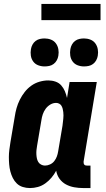

<svg xmlns="http://www.w3.org/2000/svg" viewBox="-20 -946 540 974"><path d="M132 8Q113 8 95.5 2.5Q78 -3 65.5 -15Q53 -27 45 -43Q37 -59 32.5 -76.5Q28 -94 26.5 -112.5Q25 -131 25 -149.5Q25 -168 27.5 -187Q30 -206 33 -225L55 -355Q58 -376 64 -397.5Q70 -419 80.5 -440Q91 -461 105.5 -479.5Q120 -498 139 -511.5Q158 -525 180.5 -531.5Q203 -538 225 -538Q244 -538 261.5 -532Q279 -526 290.5 -513Q302 -500 309 -483.5Q316 -467 320 -449L333 -530H471L404 -126Q404 -122 404.5 -118Q405 -114 407.5 -111Q410 -108 413.5 -107Q417 -106 421 -106H439V8H403Q379 8 356.5 4Q334 0 314.5 -10.5Q295 -21 282 -39Q269 -57 265 -80Q255 -61 241 -44.5Q227 -28 209.5 -15.5Q192 -3 172 2.5Q152 8 132 8ZM208 -106Q221 -106 234 -112Q247 -118 255.5 -129Q264 -140 268.5 -152.5Q273 -165 275 -178L297 -308Q298 -317 299 -325.5Q300 -334 301 -343Q302 -352 302 -360.5Q302 -369 301 -377.5Q300 -386 298 -394Q296 -402 292 -409Q288 -416 280.5 -420Q273 -424 265 -424Q249 -424 235 -415.5Q221 -407 211.5 -394Q202 -381 197 -366Q192 -351 190 -336L168 -206Q166 -195 165 -184.5Q164 -174 164.5 -163.5Q165 -153 167 -143Q169 -133 174 -124.5Q179 -116 188.5 -111Q198 -106 208 -106ZM406 -609Q389 -609 373.5 -615Q358 -621 348.5 -634Q339 -647 336.5 -663.5Q334 -680 337 -697Q339 -709 345 -720Q351 -731 361 -738.5Q371 -746 383 -748.5Q395 -751 406 -751Q423 -751 438.5 -745Q454 -739 463.5 -726Q473 -713 476 -696.5Q479 -680 476 -663Q474 -651 468 -640Q462 -629 452 -621.5Q442 -614 430 -611.5Q418 -609 406 -609ZM206 -609Q189 -609 173.5 -615Q158 -621 148.5 -634Q139 -647 136.5 -663.5Q134 -680 137 -697Q139 -709 145 -720Q151 -731 161 -738.5Q171 -746 183 -748.5Q195 -751 206 -751Q223 -751 238.5 -745Q254 -739 263.5 -726Q273 -713 276 -696.5Q279 -680 276 -663Q274 -651 268 -640Q262 -629 252 -621.5Q242 -614 230 -611.5Q218 -609 206 -609ZM190 -844V-926H490V-844Z"/></svg>

Font: Iosevka Slab Heavy
Style: Italic
Weight: 900
Italic angle: -9°
Monospace: yes
Designer: Belleve Invis
Foundry: Belleve Invis
Version: Version 11.1.0; ttfautohint (v1.8.3)